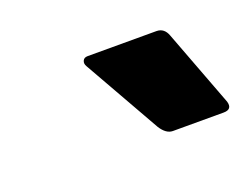

<svg xmlns="http://www.w3.org/2000/svg" viewBox="-43 -783 385 299"><g transform="rotate(-20 149.5 -633.5)"><path d="M203 -556Q192 -556 183 -570L111 -697Q108 -702 110 -706.5Q112 -711 118 -711H232Q245 -711 250 -697L298 -570Q302 -556 287 -556Z"/></g></svg>

Font: Sofia Sans Black
Style: Italic
Weight: 900
Italic angle: -9°
Version: Version 4.100-B